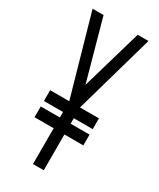

<svg xmlns="http://www.w3.org/2000/svg" viewBox="-181 -759 677 818"><g transform="rotate(30 157.5 -350.0)"><path d="M131 -309 20 -700H74L156 -404L242 -700H295L184 -309H277V-256H184V-229H277V-176H184V0H131V-176H37V-229H131V-256H37V-309Z"/></g></svg>

Font: Karantina Light
Style: Regular
Weight: 300
Designer: Rony Koch
Foundry: Rony Koch
Version: Version 1.000; ttfautohint (v1.8.3)